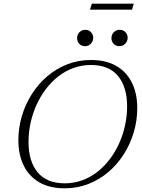

<svg xmlns="http://www.w3.org/2000/svg" viewBox="-20 -1010 770 1040"><path d="M134.5 -241Q134.5 -136 184 -76.5Q233.5 -17 331 -17Q380 -17 424.2 -33Q468.5 -49 506 -78Q543.5 -107 573.5 -146.2Q603.5 -185.5 624.8 -232.2Q646 -279 657.2 -330.2Q668.5 -381.5 668.5 -434Q668.5 -539 619.2 -598.5Q570 -658 472 -658Q423 -658 378.8 -642Q334.5 -626 297 -597Q259.5 -568 229.5 -528.8Q199.5 -489.5 178.2 -442.8Q157 -396 145.8 -345Q134.5 -294 134.5 -241ZM723.5 -425Q723.5 -357 704.5 -293.2Q685.5 -229.5 650.5 -174.5Q615.5 -119.5 566.8 -78Q518 -36.5 458.2 -13.2Q398.5 10 330 10Q248 10 192.2 -22.8Q136.5 -55.5 108 -114.2Q79.5 -173 79.5 -250Q79.5 -318 98.5 -381.8Q117.5 -445.5 152.5 -500.5Q187.5 -555.5 236.2 -597Q285 -638.5 344.8 -661.8Q404.5 -685 473 -685Q555 -685 610.8 -652.2Q666.5 -619.5 695 -561Q723.5 -502.5 723.5 -425ZM440.5 -760Q420.5 -760 409 -773Q397.5 -786 397.5 -803.5Q397.5 -815.5 403 -825.8Q408.5 -836 418.5 -842.2Q428.5 -848.5 442 -848.5Q461.5 -848.5 473.2 -835.5Q485 -822.5 485 -805Q485 -793.5 479.5 -783.2Q474 -773 464 -766.5Q454 -760 440.5 -760ZM626.5 -760Q607 -760 595.2 -773Q583.5 -786 583.5 -803.5Q583.5 -815.5 589 -825.8Q594.5 -836 604.8 -842.2Q615 -848.5 628 -848.5Q648 -848.5 659.8 -835.5Q671.5 -822.5 671.5 -805Q671.5 -793.5 665.8 -783.2Q660 -773 650.2 -766.5Q640.5 -760 626.5 -760ZM467.5 -957.5 477.5 -990H704.5L695 -957.5Z"/></svg>

Font: Newsreader 24pt Light
Style: Italic
Weight: 300
Italic angle: -17°
Designer: Hugues Gentile
Foundry: Production Type
Version: Version 1.003